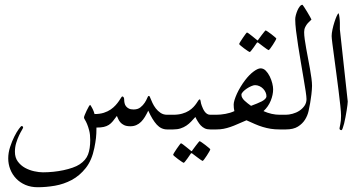

<svg xmlns="http://www.w3.org/2000/svg" viewBox="-20 -538 1504 798"><path d="M719.7 -30.8Q719.7 -24.9 719 -19.5Q718.3 -14.2 715.6 -9.8Q712.9 -5.4 707.5 -2.7Q702.1 0 692.9 0H674.8Q649.9 0 631.6 -20Q613.3 -40 596.2 -78.1Q589.4 -64 582.3 -52.2Q575.2 -40.5 566.4 -31.7Q557.6 -22.9 546.6 -18.1Q535.6 -13.2 522 -13.2Q505.4 -13.2 495.6 -18.1Q485.8 -22.9 480 -29.8Q474.1 -36.6 471.2 -43.9Q468.3 -51.3 465.8 -56.2Q456.5 -43.5 449 -34.2Q441.4 -24.9 432.4 -19Q423.3 -13.2 411.4 -10.5Q399.4 -7.8 380.9 -7.8Q380.9 5.9 380.4 16.1Q379.9 26.4 378.9 35.6Q377.9 44.9 376.2 54.7Q374.5 64.5 372.1 77.1Q361.8 128.4 336.4 160.4Q311 192.4 278.1 210Q245.1 227.5 208.3 233.9Q171.4 240.2 137.2 240.2Q108.4 240.2 85.7 230.5Q63 220.7 47.1 204.1Q31.2 187.5 22.7 165.8Q14.2 144 14.2 120.1Q14.2 96.7 22 72.8Q29.8 48.8 39.6 29.5Q49.3 10.3 58.3 -2Q67.4 -14.2 69.8 -14.2Q72.3 -14.2 74.2 -12.5Q76.2 -10.7 76.2 -8.8Q76.2 -5.9 70.8 2.9Q65.4 11.7 59.1 25.1Q52.7 38.6 47.4 55.9Q42 73.2 42 92.8Q42 117.2 54.2 133.5Q66.4 149.9 84.2 159.7Q102.1 169.4 122.3 173.8Q142.6 178.2 158.2 178.2Q179.2 178.2 201.2 176Q223.1 173.8 243.7 169.4Q264.2 165 281.7 158.9Q299.3 152.8 311 145Q336.9 127.9 345.9 104Q355 80.1 355 43.9Q355 21 350.8 4.9Q346.7 -11.2 342 -22.2Q337.4 -33.2 333.3 -39.6Q329.1 -45.9 329.1 -49.8Q329.1 -52.7 332.5 -61Q335.9 -69.3 340.3 -78.6Q344.7 -87.9 348.9 -95Q353 -102.1 355 -102.1Q360.8 -93.8 365.5 -84.2Q370.1 -74.7 373 -64Q395 -64 411.6 -69.3Q428.2 -74.7 440.2 -83Q452.1 -91.3 460.4 -100.6Q468.8 -109.9 474.4 -118.2Q480 -126.5 483.2 -131.8Q486.3 -137.2 488.8 -137.2Q490.7 -137.2 493.4 -134.3Q496.1 -131.3 496.1 -124Q496.1 -117.2 497.6 -109.9Q499 -102.5 503.4 -96.7Q507.8 -90.8 515.4 -86.9Q522.9 -83 535.2 -83Q552.7 -83 563.7 -91.8Q574.7 -100.6 581.5 -111.1Q588.4 -121.6 591.8 -130.4Q595.2 -139.2 598.1 -139.2Q601.1 -139.2 602.3 -136.7Q603.5 -134.3 606 -127.9Q608.4 -121.1 613.8 -109.9Q619.1 -98.6 627.4 -87.6Q635.7 -76.7 647.5 -68.8Q659.2 -61 674.8 -61H692.9Q702.1 -61 707.5 -58.3Q712.9 -55.7 715.6 -51.5Q718.3 -47.4 719 -42Q719.7 -36.6 719.7 -30.8Z M899.9 -30.8Q899.9 -24.9 899.2 -19.5Q898.4 -14.2 895.8 -9.8Q893.1 -5.4 887.7 -2.7Q882.3 0 873 0H854Q840.3 0 831.1 -4.4Q821.8 -8.8 814 -17.1Q808.6 -22.9 802.2 -33Q795.9 -43 792 -51.8Q783.2 -42 774.4 -32.7Q765.6 -23.4 754.9 -16.1Q744.1 -8.8 730.7 -4.4Q717.3 0 699.2 0H681.2Q671.9 0 666.5 -2.7Q661.1 -5.4 658.4 -9.8Q655.8 -14.2 655 -19.5Q654.3 -24.9 654.3 -30.8Q654.3 -36.6 655 -42Q655.8 -47.4 658.4 -51.5Q661.1 -55.7 666.5 -58.3Q671.9 -61 681.2 -61H699.2Q721.2 -61 737.3 -65.7Q753.4 -70.3 764.9 -77.6Q776.4 -85 783.9 -93Q791.5 -101.1 796.4 -108.4Q801.3 -115.7 804.4 -120.4Q807.6 -125 810.1 -125Q813 -125 814 -116.7Q814.9 -108.4 818.8 -98.1Q820.8 -92.3 824 -85.7Q827.1 -79.1 831.3 -73.5Q835.4 -67.9 841.1 -64.5Q846.7 -61 854 -61H873Q882.3 -61 887.7 -58.3Q893.1 -55.7 895.8 -51.5Q898.4 -47.4 899.2 -42Q899.9 -36.6 899.9 -30.8ZM854 82.5Q854 84.5 849.6 92.3Q845.2 100.1 839.6 108.6Q834 117.2 828.9 124Q823.7 130.9 821.8 130.9Q820.8 130.9 814.2 126.2Q807.6 121.6 799.8 115.7Q791 109.4 779.8 100.6Q777.8 98.6 776.4 98.6Q774.9 98.6 772.9 100.6Q765.6 111.3 759.8 119.6Q754.4 127 749.8 132.8Q745.1 138.7 743.7 138.7Q742.2 138.7 735.1 134Q728 129.4 720.2 123.5Q712.4 117.7 706.1 112.3Q699.7 106.9 699.7 105.5Q699.7 103.5 704.3 95.9Q709 88.4 714.8 79.8Q720.7 71.3 725.8 64.5Q731 57.6 731.9 57.6Q734.4 57.6 740.7 62.5Q747.1 67.4 753.9 72.8Q762.2 79.1 772 87.4Q774.9 90.3 776.4 90.3Q777.8 90.3 779.8 86.4Q787.1 76.2 793.5 67.9Q798.8 61 803.7 54.9Q808.6 48.8 809.6 48.8Q811 48.8 818.4 53.7Q825.7 58.6 833.5 64.7Q841.3 70.8 847.7 76.2Q854 81.5 854 82.5Z M1188 -30.8Q1188 -24.9 1187.3 -19.5Q1186.5 -14.2 1183.8 -9.8Q1181.2 -5.4 1175.8 -2.7Q1170.4 0 1161.1 0H1143.1Q1122.1 0 1105.2 -2.7Q1088.4 -5.4 1072.3 -10.3Q1056.2 -15.1 1040 -22.2Q1023.9 -29.3 1004.4 -38.1Q983.4 -29.3 967.5 -22.2Q951.7 -15.1 937.5 -10.3Q923.3 -5.4 909.4 -2.7Q895.5 0 878.4 0H860.4Q851.1 0 845.7 -2.7Q840.3 -5.4 837.6 -9.8Q835 -14.2 834.2 -19.5Q833.5 -24.9 833.5 -30.8Q833.5 -36.6 834.2 -42Q835 -47.4 837.6 -51.5Q840.3 -55.7 845.7 -58.3Q851.1 -61 860.4 -61H878.4Q896.5 -61 917 -64.7Q937.5 -68.4 954.1 -76.2Q952.6 -81.5 951.9 -89.1Q951.2 -96.7 951.2 -103.5Q951.2 -110.8 954.8 -122.8Q958.5 -134.8 964.8 -148.7Q971.2 -162.6 980 -177.2Q988.8 -191.9 999 -205.1Q1016.1 -227.5 1033.9 -240.7Q1051.8 -253.9 1063 -253.9Q1075.2 -253.9 1084.7 -244.1Q1094.2 -234.4 1101.1 -220.5Q1107.9 -206.5 1111.6 -191.9Q1115.2 -177.2 1115.2 -167Q1115.2 -144 1105.2 -119.4Q1095.2 -94.7 1075.2 -76.2Q1108.9 -61 1143.1 -61H1161.1Q1170.4 -61 1175.8 -58.3Q1181.2 -55.7 1183.8 -51.5Q1186.5 -47.4 1187.3 -42Q1188 -36.6 1188 -30.8ZM1087.4 -138.2Q1087.4 -146.5 1083.7 -154.5Q1080.1 -162.6 1073.7 -169.2Q1067.4 -175.8 1058.6 -179.9Q1049.8 -184.1 1040 -184.1Q1033.7 -184.1 1024.2 -179.9Q1014.6 -175.8 1005.6 -169.7Q996.6 -163.6 990 -156.7Q983.4 -149.9 983.4 -144Q983.4 -137.2 987.1 -131.1Q990.7 -125 996.6 -119.4Q1002.4 -113.8 1009.5 -108.4Q1016.6 -103 1023.4 -98.1Q1036.6 -103 1048.1 -107.7Q1059.6 -112.3 1068.4 -116.9Q1077.1 -121.6 1082.3 -127Q1087.4 -132.3 1087.4 -138.2ZM1128.4 -377.9Q1128.4 -376 1124 -368.2Q1119.6 -360.4 1114 -351.8Q1108.4 -343.3 1103.3 -336.4Q1098.1 -329.6 1096.2 -329.6Q1095.2 -329.6 1088.6 -334.2Q1082 -338.9 1074.2 -344.7Q1065.4 -351.1 1054.2 -359.9Q1052.2 -361.8 1050.8 -361.8Q1049.3 -361.8 1047.4 -359.9Q1040 -349.1 1034.2 -340.8Q1028.8 -333.5 1024.2 -327.6Q1019.5 -321.8 1018.1 -321.8Q1016.6 -321.8 1009.5 -326.4Q1002.4 -331.1 994.6 -336.9Q986.8 -342.8 980.5 -348.1Q974.1 -353.5 974.1 -355Q974.1 -356.9 978.8 -364.5Q983.4 -372.1 989.3 -380.6Q995.1 -389.2 1000.2 -396Q1005.4 -402.8 1006.3 -402.8Q1008.8 -402.8 1015.1 -397.9Q1021.5 -393.1 1028.3 -387.7Q1036.6 -381.3 1046.4 -373Q1049.3 -370.1 1050.8 -370.1Q1052.2 -370.1 1054.2 -374Q1061.5 -384.3 1067.9 -392.6Q1073.2 -399.4 1078.1 -405.5Q1083 -411.6 1084 -411.6Q1085.4 -411.6 1092.8 -406.7Q1100.1 -401.9 1107.9 -395.8Q1115.7 -389.6 1122.1 -384.3Q1128.4 -378.9 1128.4 -377.9Z M1276.9 -181.2Q1276.9 -173.8 1276.1 -164.3Q1275.4 -154.8 1274.2 -145Q1272.9 -135.3 1271.5 -126Q1270 -116.7 1269 -109.4Q1266.6 -95.2 1262.5 -76.4Q1258.3 -57.6 1247.8 -40.8Q1237.3 -23.9 1218.5 -12Q1199.7 0 1167.5 0H1149.4Q1140.1 0 1134.8 -2.7Q1129.4 -5.4 1126.7 -9.8Q1124 -14.2 1123.3 -19.5Q1122.6 -24.9 1122.6 -30.8Q1122.6 -36.6 1123.3 -42Q1124 -47.4 1126.7 -51.5Q1129.4 -55.7 1134.8 -58.3Q1140.1 -61 1149.4 -61H1167.5Q1180.7 -61 1196 -65.2Q1211.4 -69.3 1224.1 -77.6Q1236.8 -85.9 1245.4 -98.1Q1253.9 -110.4 1253.9 -126Q1253.9 -135.3 1250.5 -158.4Q1247.1 -181.6 1241.7 -212.4Q1236.3 -243.2 1230.5 -278.6Q1224.6 -314 1219.2 -347.7Q1213.9 -381.3 1210.4 -410.4Q1207 -439.5 1207 -458Q1207 -465.3 1209.7 -475.6Q1212.4 -485.8 1216.6 -495.4Q1220.7 -504.9 1226.1 -511.5Q1231.4 -518.1 1237.3 -518.1Q1237.8 -518.1 1243.9 -509Q1250 -500 1256.6 -488.8Q1263.2 -477.5 1268.8 -467.8Q1274.4 -458 1274.4 -457Q1274.4 -456.1 1269.8 -452.1Q1265.1 -448.2 1259.3 -441.7Q1253.4 -435.1 1248.8 -425.8Q1244.1 -416.5 1244.1 -404.8Q1244.1 -391.6 1246.6 -374Q1249 -356.4 1252.7 -336.2Q1256.3 -315.9 1260.5 -294.2Q1264.6 -272.5 1268.3 -252Q1272 -231.4 1274.4 -213.1Q1276.9 -194.8 1276.9 -181.2Z M1425.3 -116.2Q1425.3 -112.3 1424.1 -101.8Q1422.9 -91.3 1420.7 -78.1Q1418.5 -64.9 1415.8 -50.5Q1413.1 -36.1 1410.2 -24.4Q1407.2 -12.7 1404.3 -4.9Q1401.4 2.9 1399.4 2.9Q1391.1 2.9 1391.1 -4.9Q1391.1 -7.3 1394.3 -21.2Q1397.5 -35.2 1397.5 -57.1Q1397.5 -70.8 1394.5 -98.6Q1391.6 -126.5 1387.2 -161.1Q1382.8 -195.8 1377.9 -232.9Q1373 -270 1368.7 -302.2Q1364.3 -334.5 1361.3 -357.9Q1358.4 -381.3 1358.4 -388.2Q1358.4 -399.4 1361.8 -415.3Q1365.2 -431.2 1369.9 -445.8Q1374.5 -460.4 1379.4 -471.2Q1384.3 -481.9 1387.2 -482.9Q1388.2 -481.4 1389.2 -476.6Q1390.1 -471.7 1390.9 -465.8Q1391.6 -460 1392.1 -453.9Q1392.6 -447.8 1392.6 -443.8V-416L1425.3 -116.2Z"/></svg>

Font: Scheherazade
Style: Regular
Weight: 400
Designer: SIL International
Foundry: SIL International
Version: Version 2.100 (build 932/914)